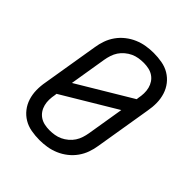

<svg xmlns="http://www.w3.org/2000/svg" viewBox="-206 -873 1012 1012"><g transform="rotate(45 300.0 -367.5)"><path d="M254 8Q222 8 191.5 2.5Q161 -3 136 -18Q111 -33 93 -56Q75 -79 66 -107.5Q57 -136 56.5 -167Q56 -198 62 -230L114 -545Q118 -572 127.5 -599Q137 -626 154 -650Q171 -674 194.5 -692.5Q218 -711 245 -722.5Q272 -734 300 -738.5Q328 -743 355 -743Q387 -743 417.5 -737.5Q448 -732 473 -717Q498 -702 516 -679Q534 -656 543 -627.5Q552 -599 552.5 -568Q553 -537 547 -505L495 -190Q491 -163 481.5 -136Q472 -109 455 -85Q438 -61 414.5 -42.5Q391 -24 364 -12.5Q337 -1 309 3.5Q281 8 254 8ZM162 -326 464 -507 465 -517Q469 -537 469.5 -556Q470 -575 465.5 -593Q461 -611 451 -626Q441 -641 426 -651Q411 -661 392.5 -665Q374 -669 355 -669Q336 -669 317.5 -666Q299 -663 281.5 -655Q264 -647 248 -633.5Q232 -620 221.5 -604Q211 -588 205 -569.5Q199 -551 196 -533ZM254 -66Q273 -66 291.5 -69Q310 -72 327.5 -80Q345 -88 361 -101.5Q377 -115 387.5 -131Q398 -147 404 -165.5Q410 -184 413 -202L447 -409L145 -228L144 -218Q140 -198 139.5 -179Q139 -160 143.5 -142Q148 -124 158 -109Q168 -94 183 -84Q198 -74 216.5 -70Q235 -66 254 -66Z"/></g></svg>

Font: Iosevka Aile Oblique
Style: Regular
Weight: 400
Italic angle: -9°
Designer: Belleve Invis
Foundry: Belleve Invis
Version: Version 31.1.0; ttfautohint (v1.8.4)